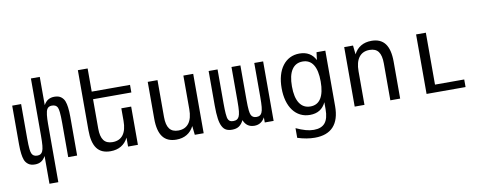

<svg xmlns="http://www.w3.org/2000/svg" viewBox="-76 -1142 4366 1738"><g transform="rotate(-10 2107.0 -272.5)"><path d="M341.8 208V-329.1Q341.8 -376 345.7 -409.7Q349.6 -446.3 360.4 -463.4Q373.5 -484.9 404.3 -484.9Q442.4 -484.9 455.6 -457.5Q461.9 -443.4 465.3 -414.1Q469.2 -377.9 469.2 -313V0H551.3V-355Q551.3 -407.2 546.4 -443.4Q542.5 -475.6 533.2 -500.5Q523.9 -525.4 501.5 -542.7Q479 -560.1 439.9 -560.1Q407.2 -560.1 383.3 -545.9Q359.4 -531.7 341.8 -500V-759.8H260.3V-233.9Q260.3 -176.8 257.1 -142.8Q253.9 -108.9 245.6 -91.8Q239.3 -77.6 227.8 -69.8Q216.3 -62 196.8 -62Q160.2 -62 147 -89.4Q139.6 -105 136.7 -131.8Q132.8 -167 132.8 -233.9V-546.9H50.8V-191.9Q50.8 -139.6 55.7 -103.5Q59.6 -71.3 68.8 -46.4Q78.1 -21.5 100.8 -4.2Q123.5 13.2 162.6 13.2Q195.3 13.2 219 -1Q242.7 -15.1 260.3 -46.9V208Z M1019.5 -82V0H1109.9V-351.6H1019.5V-236.8Q1019.5 -151.9 986.3 -107.9Q953.1 -64 888.7 -64Q834 -64 807.9 -98.9Q781.7 -133.8 781.7 -207V-477.1H1133.8V-546.9H781.7V-759.8H691.9V-207Q691.9 -94.7 732.2 -40.3Q772.5 14.2 856.9 14.2Q913.6 14.2 954.6 -10.3Q995.6 -34.7 1019.5 -82Z M1624 -82 1632.8 0H1714.4V-545.9H1624V-236.8Q1624 -152.8 1590.6 -108.4Q1557.1 -64 1493.2 -64Q1438.5 -64 1412.4 -98.9Q1386.2 -133.8 1386.2 -207V-545.9H1296.4V-207Q1296.4 -95.2 1337.2 -40.5Q1377.9 14.2 1461.9 14.2Q1518.1 14.2 1559.1 -10.3Q1600.1 -34.7 1624 -82Z M2080.6 -55.7Q2107.9 13.2 2179.2 13.2Q2243.2 13.2 2275.9 -46.9V0H2357.4V-546.9H2275.9V-233.9Q2275.9 -176.8 2272.7 -142.8Q2269.5 -108.9 2261.2 -91.8Q2254.9 -77.6 2243.4 -69.8Q2231.9 -62 2212.4 -62Q2175.8 -62 2162.6 -89.4Q2155.3 -105 2152.3 -131.8Q2148.4 -167 2148.4 -233.9V-546.9H2066.4V-233.9Q2066.4 -171.4 2063 -140.6Q2059.1 -106.9 2051.3 -91.8Q2043.9 -76.7 2031.7 -69.3Q2019.5 -62 1998.5 -62Q1981.4 -62 1970.7 -67.1Q1960 -72.3 1954.1 -83Q1948.2 -92.3 1945.8 -105.7Q1943.4 -119.1 1941.4 -140.1Q1938.5 -176.3 1938.5 -233.9V-546.9H1856.4V-230Q1856.4 -156.7 1863.3 -108.9Q1869.6 -64 1883.8 -37.1Q1897.9 -9.3 1919.9 2Q1941.9 13.2 1974.1 13.2Q2013.2 13.2 2038.1 -3.4Q2063 -20 2080.6 -55.7Z M2928.7 -35.2V-544.9H2847.7L2838.9 -474.1Q2794.9 -560.1 2692.4 -560.1Q2643.6 -560.1 2604.2 -540.3Q2564.9 -520.5 2537.1 -483.4Q2509.3 -446.8 2494.6 -394.5Q2480 -342.3 2480 -278.3Q2480 -214.4 2494.6 -162.1Q2509.3 -109.9 2537.1 -72.8Q2564.9 -35.6 2604.2 -15.9Q2643.6 3.9 2691.9 3.9Q2796.9 3.9 2838.9 -86.9V-22Q2838.9 63 2805.9 103Q2772.9 143.1 2702.6 143.1Q2666.5 143.1 2628.4 132.3Q2588.4 121.1 2541 99.1V188Q2624.5 214.8 2699.7 214.8Q2813 214.8 2870.8 151.9Q2928.7 88.9 2928.7 -35.2ZM2574.7 -278.3Q2574.7 -379.4 2609.1 -431.6Q2643.6 -483.9 2708.5 -483.9Q2772.9 -483.9 2805.9 -431.6Q2838.9 -379.4 2838.9 -277.8Q2838.9 -176.3 2806.2 -123.5Q2773.4 -70.8 2709 -70.8Q2644 -70.8 2609.4 -123.8Q2574.7 -176.8 2574.7 -278.3Z M3192.4 0V-309.1Q3192.4 -393.1 3226.1 -437.5Q3259.8 -481.9 3323.7 -481.9Q3378.9 -481.9 3404.5 -447.3Q3430.2 -412.6 3430.2 -338.9V0H3520.5V-338.9Q3520.5 -450.7 3479.5 -505.4Q3438.5 -560.1 3354.5 -560.1Q3298.3 -560.1 3257.3 -535.9Q3216.3 -511.7 3192.4 -464.8L3183.6 -546.9H3102.5V0Z M4121.6 0V-69.8H3853V-546.9H3763.2V0Z"/></g></svg>

Font: Hack Dev
Style: Regular
Weight: 400
Designer: Christopher Simpkins
Foundry: Christopher Simpkins
Version: Version 2.0315